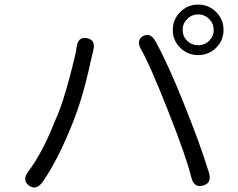

<svg xmlns="http://www.w3.org/2000/svg" viewBox="-20 -824 1040 840"><path d="M167 -29Q139 11 107 -12Q75 -36 104 -74Q162 -151 213 -276Q222 -299 232 -321Q255 -376 283 -480Q311 -584 315 -616Q321 -665 360 -657Q400 -650 388 -603Q383 -584 378 -561Q341 -387 291 -269Q229 -117 167 -29ZM868 -12Q828 -1 817 -48Q795 -138 715 -340Q634 -545 598 -606Q574 -648 606 -666Q638 -684 661 -642Q719 -536 787 -364Q854 -199 894 -69Q908 -23 868 -12ZM847 -583Q801 -583 768.5 -615Q736 -647 736 -693Q736 -739 768.5 -771.5Q801 -804 847 -804Q893 -804 925.5 -771.5Q958 -739 958 -693Q958 -647 925.5 -615Q893 -583 847 -583ZM847 -626Q875 -626 895 -645.5Q915 -665 915 -693Q915 -721 895 -741Q875 -761 847 -761Q819 -761 799 -741Q779 -721 779 -693Q779 -665 799 -645.5Q819 -626 847 -626Z"/></svg>

Font: Resource Han Rounded KR Normal
Style: Regular
Weight: 350
Designer: Cyano Hao (round all glyphs); Ryoko NISHIZUKA 西塚涼子 (kana, bopomofo & ideographs); Paul D. Hunt (Latin, Greek & Cyrillic)
Foundry: Cyano Hao
Version: 0.990